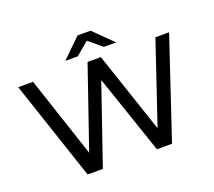

<svg xmlns="http://www.w3.org/2000/svg" viewBox="-144 -1080 1414 1271"><g transform="rotate(-20 563.5 -444.0)"><path d="M32.1 -700H136.4L350.7 -54.6H298.6L520.6 -700H614.3L831.1 -54.6H780.9L998.6 -700H1095L861 0H754.4L550.9 -597.4H578.9L373.6 0H266.1ZM518 -887.6H610L743.1 -757H656.1L523.3 -867.6H604.7L471.9 -757H384.9Z"/></g></svg>

Font: iiserrat Thin
Style: Regular
Weight: 100
Designer: Akira Ohta
Foundry: Akira Ohta
Version: Version 1.200;Glyphs 3.3.1 (3343)